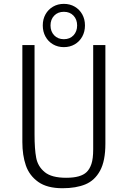

<svg xmlns="http://www.w3.org/2000/svg" viewBox="-20 -963 660 992"><path d="M95.5 -229V-730H158.5V-268.5Q158.5 -192.5 167 -147.8Q175.5 -103 211 -73.8Q246.5 -44.5 321.5 -44.5Q360.5 -44.5 386.5 -52Q412.5 -59.5 427 -73.5Q443 -88.5 452.2 -115.5Q461.5 -142.5 461.5 -192V-730H524.5V-220.5Q524.5 -131.5 497 -81Q469.5 -30.5 421.2 -10.5Q373 9.5 303 9.5Q223.5 9.5 177.5 -23.2Q131.5 -56 113.5 -108.5Q95.5 -161 95.5 -229ZM201 -831.5Q201 -863.5 215 -888.8Q229 -914 253.8 -928.5Q278.5 -943 310 -943Q341.5 -943 366.2 -928.5Q391 -914 405 -888.8Q419 -863.5 419 -831.5Q419 -799.5 405 -774Q391 -748.5 366.2 -734Q341.5 -719.5 310 -719.5Q278.5 -719.5 253.8 -734Q229 -748.5 215 -774Q201 -799.5 201 -831.5ZM378.5 -831.5Q378.5 -862.5 359.8 -882.2Q341 -902 310 -902Q279 -902 260 -882.2Q241 -862.5 241 -831.5Q241 -800.5 260 -780.5Q279 -760.5 310 -760.5Q341 -760.5 359.8 -780.5Q378.5 -800.5 378.5 -831.5Z"/></svg>

Font: Monaspace Argon Var
Style: Regular
Weight: 400
Designer: Riley Cran and the Lettermatic Team
Version: Version 1.000 (Monaspace Argon Var)